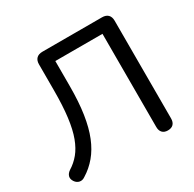

<svg xmlns="http://www.w3.org/2000/svg" viewBox="-156 -870 1055 1044"><g transform="rotate(-30 371.5 -348.5)"><path d="M612 7Q590 7 578 -5.5Q566 -18 566 -41V-626H270V-469Q270 -370 258.5 -294.5Q247 -219 224.5 -163.5Q202 -108 168.5 -68Q135 -28 91 -1Q74 11 57 7.5Q40 4 29 -12Q17 -30 21.5 -46Q26 -62 44 -74Q78 -95 104 -126.5Q130 -158 148 -206Q166 -254 175 -324.5Q184 -395 184 -493V-655Q184 -679 197 -692Q210 -705 235 -705H608Q633 -705 646 -692Q659 -679 659 -655V-41Q659 -18 647 -5.5Q635 7 612 7Z"/></g></svg>

Font: Nunito Medium
Style: Regular
Weight: 500
Designer: Vernon Adams
Foundry: Vernon Adams
Version: Version 3.601